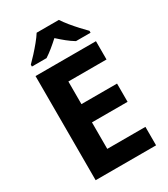

<svg xmlns="http://www.w3.org/2000/svg" viewBox="-224 -1037 1000 1140"><g transform="rotate(-30 276.0 -467.0)"><path d="M499.1 0H84.8V-714H499.1V-588.6H237.6V-433.4H481.7V-308.4H237.6V-126.6H499.1ZM371.6 -933.6Q386 -911 408.5 -883.5Q431 -856 454.9 -830.1Q478.8 -804.2 496.6 -786.5V-773.6H396.7Q370.7 -789 345.8 -809.2Q320.8 -829.3 294.5 -853.3Q268.1 -829.3 244.4 -810Q220.8 -790.6 194.8 -773.6H94.5V-786.5Q113.5 -805.2 137 -830.9Q160.5 -856.6 182.8 -883.8Q205.1 -911 219.3 -933.6Z"/></g></svg>

Font: Noto Sans Khmer UI
Style: Regular
Weight: 400
Designer: Danh Hong and the Monotype Design Team
Foundry: Monotype Imaging Inc.
Version: Version 2.002